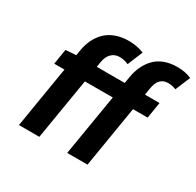

<svg xmlns="http://www.w3.org/2000/svg" viewBox="-165 -963 1175 1150"><g transform="rotate(30 423.0 -388.0)"><path d="M115.4 -529.1 187.5 -534.1 193.5 -572.1Q200.6 -614.3 217.5 -649Q234.4 -683.6 261.5 -710Q288.7 -736.5 328.8 -751.2Q369 -766 418.7 -766Q474.4 -766 523.4 -746.1L480.1 -641Q453.1 -654.8 417.3 -654.8Q385.7 -654.8 363.5 -633.5Q341.3 -612.2 334.5 -572.1L328.5 -535.2H521.7L528.8 -578.1Q535.9 -621.4 552.2 -656.4Q568.5 -691.4 594.6 -718.8Q620.7 -746.1 659.6 -761Q698.5 -775.9 747.5 -775.9Q804 -775.9 846.2 -757.1L803.3 -654.1Q775.9 -665.1 748.2 -665.1Q715.9 -665.1 696 -645.1Q676.1 -625 669 -581L661.6 -535.2H762.4L744.3 -424H643.1L573.2 0H432.9L503.2 -424H310.4L240.1 0H99.1L169 -424H98.4Z"/></g></svg>

Font: Karasuma Gothic
Style: Bold Italic
Weight: 700
Italic angle: 9.39998°
Designer: Rasmus Andersson / Ryoko Nishizuka
Foundry: Genbu
Version: Version 1.00